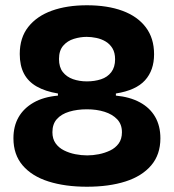

<svg xmlns="http://www.w3.org/2000/svg" viewBox="-20 -695 660 729"><path d="M310 14Q227 14 164 -6Q101 -26 66 -67Q31 -108 31 -170Q31 -216 50.5 -250Q70 -284 107.5 -305.5Q145 -327 200 -332V-340L310 -361L420 -340V-332Q473 -327 511 -306.5Q549 -286 569 -251.5Q589 -217 589 -170Q589 -108 554 -67Q519 -26 456.5 -6Q394 14 310 14ZM311 -105Q333 -105 355.5 -109.5Q378 -114 398 -123.5Q418 -133 430.5 -150Q443 -167 443 -193Q443 -223 425 -242Q407 -261 377 -270.5Q347 -280 310 -280Q273 -280 243 -271Q213 -262 196 -243Q179 -224 179 -193Q179 -168 191 -151Q203 -134 223 -124Q243 -114 266 -109.5Q289 -105 311 -105ZM310 -386Q339 -386 363.5 -394Q388 -402 402.5 -421Q417 -440 417 -470Q417 -495 407 -511.5Q397 -528 381 -537.5Q365 -547 346 -551Q327 -555 309 -555Q285 -555 260.5 -547.5Q236 -540 220 -521.5Q204 -503 204 -471Q204 -440 218.5 -421.5Q233 -403 257 -394.5Q281 -386 310 -386ZM310 -299 200 -330V-340Q152 -348 119.5 -366.5Q87 -385 71 -415.5Q55 -446 55 -490Q55 -552 87.5 -593Q120 -634 177 -654.5Q234 -675 310 -675Q388 -675 445 -654Q502 -633 533.5 -591.5Q565 -550 565 -489Q565 -428 530.5 -390Q496 -352 420 -340V-331Z"/></svg>

Font: Bricolage Grotesque 72pt
Style: Bold
Weight: 700
Designer: Mathieu Triay
Foundry: Atelier Triay
Version: Version 1.001;gftools[0.9.33.dev8+g029e19f]